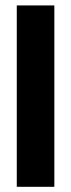

<svg xmlns="http://www.w3.org/2000/svg" viewBox="-20 -702 267 721"><path d="M43 -681.6H184.1V-0.5H43Z"/></svg>

Font: Vazir Black FD
Style: Black-FD
Weight: 900
Designer: Saber Rastikerdar
Foundry: Saber Rastikerdar
Version: Version 30.0.0